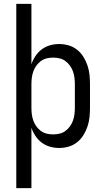

<svg xmlns="http://www.w3.org/2000/svg" viewBox="-20 -755 540 990"><path d="M64 215V-735H142V-424Q150 -447 163.5 -467Q177 -487 196 -501Q215 -515 238 -521.5Q261 -528 285 -528Q310 -528 334 -521Q358 -514 377.5 -498.5Q397 -483 410 -462Q423 -441 431 -417.5Q439 -394 441.5 -369.5Q444 -345 444 -320V-200Q444 -175 441.5 -150.5Q439 -126 431 -102.5Q423 -79 410 -58Q397 -37 377.5 -21.5Q358 -6 334 1Q310 8 285 8Q261 8 238 1.5Q215 -5 196 -19Q177 -33 163.5 -53Q150 -73 142 -96V215ZM254 -62Q271 -62 287.5 -66Q304 -70 317.5 -80Q331 -90 341 -104Q351 -118 356.5 -134Q362 -150 364 -166.5Q366 -183 366 -200V-320Q366 -337 364 -353.5Q362 -370 356.5 -386Q351 -402 341 -416Q331 -430 317.5 -440Q304 -450 287.5 -454Q271 -458 254 -458Q237 -458 220.5 -454Q204 -450 190.5 -440Q177 -430 167 -416Q157 -402 151.5 -386Q146 -370 144 -353.5Q142 -337 142 -320V-200Q142 -183 144 -166.5Q146 -150 151.5 -134Q157 -118 167 -104Q177 -90 190.5 -80Q204 -70 220.5 -66Q237 -62 254 -62Z"/></svg>

Font: HulyMono
Style: Regular
Weight: 400
Monospace: yes
Designer: Belleve Invis
Foundry: Belleve Invis
Version: Version 33.2.5; ttfautohint (v1.8.4)